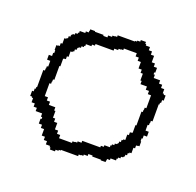

<svg xmlns="http://www.w3.org/2000/svg" viewBox="-80 -487 572 559"><g transform="rotate(20 206.0 -208.0)"><path d="M20 -140H26V-137H30V-124H40V-114H50V-104H70V-94H74V-88H71V-73H81V-63H91V-43H101V-33H111V-23H124V-19H127V-13H143V-18H152V-21H158V-23H211V-28H218V-29H225V-33H237V-39H250V-36H277V-34H292V-39H293V-44H302V-49H319V-55H322V-59H329V-64H334V-65H336V-67H338V-69H339V-74H344V-81H348V-84H354V-101H359V-110H364V-111H369V-126H367V-135H370V-145H380V-160H370V-178H374V-185H375V-192H380V-245H382V-251H385V-260H390V-276H384V-279H380V-292H370V-302H360V-312H340V-322H336V-328H339V-343H329V-353H319V-373H309V-383H299V-393H286V-397H283V-403H267V-398H258V-395H252V-393H199V-388H192V-387H185V-383H173V-377H160V-380H133V-382H118V-377H117V-372H108V-367H91V-361H88V-357H81V-352H76V-351H74V-349H72V-347H71V-342H66V-335H62V-332H56V-315H51V-306H46V-305H41V-290H43V-281H40V-271H30V-256H40V-238H36V-231H35V-224H30V-171H28V-165H25V-156H20ZM181 -53H141V-63H131V-73H121V-93H111V-103H104V-124H100V-134H80V-144H70V-154H60V-194H65V-201H66V-208H70V-251H73V-275H76V-276H81V-285H86V-302H92V-305H96V-312H101V-317H102V-319H104V-321H106V-322H111V-327H118V-331H121V-337H138V-342H147V-347H203V-353H215V-357H222V-358H229V-363H269V-353H279V-343H289V-323H299V-313H306V-292H310V-282H330V-272H340V-262H350V-222H345V-215H344V-208H340V-165H337V-141H334V-140H329V-131H324V-114H318V-111H314V-104H309V-99H308V-97H306V-95H304V-94H299V-89H292V-85H289V-79H272V-74H263V-69H207V-63H195V-59H188V-58H181Z"/></g></svg>

Font: Camosport
Style: Oln
Weight: 400
Version: Version 001.000